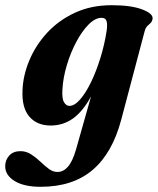

<svg xmlns="http://www.w3.org/2000/svg" viewBox="-75 -473 607 738"><path d="M391 -13Q357 115.5 281 180.2Q205 245 81 245Q17.5 245 -18.8 222.8Q-55 200.5 -55 166Q-55 142 -39.5 125Q-24 108 3.5 108Q25.5 108 44.2 120Q63 132 79.8 148Q96.5 164 112.5 176Q128.5 188 146 188Q168.5 188 186.2 167.8Q204 147.5 217.5 100.5L275 -102.5Q243 -44 205 -17.2Q167 9.5 120 9.5Q67.5 9.5 38 -24.5Q8.5 -58.5 11.5 -125.5Q13.5 -183 37.8 -241Q62 -299 106.2 -347Q150.5 -395 213 -424Q275.5 -453 354 -453Q428.5 -453 471 -437Q513.5 -421 511.5 -401.5Q510 -390.5 504 -384.8Q498 -379 491.2 -372.8Q484.5 -366.5 481 -353ZM165 -130Q162.5 -94.5 171 -80.2Q179.5 -66 191.5 -66Q211.5 -66 233.2 -91Q255 -116 275 -157.5Q295 -199 310.8 -249.8Q326.5 -300.5 334.5 -352Q338.5 -376.5 335 -390.5Q331.5 -404.5 315.5 -404.5Q291 -404.5 265.5 -378.8Q240 -353 218 -311.5Q196 -270 181.8 -222.2Q167.5 -174.5 165 -130Z"/></svg>

Font: Fraunces 144pt S050
Style: Bold Italic
Weight: 700
Italic angle: -16°
Version: Version 1.000; ttfautohint (v1.8.3)